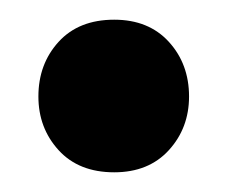

<svg xmlns="http://www.w3.org/2000/svg" viewBox="-20 -360 231 195"><path d="M19 -262Q19 -295 39.5 -317.5Q60 -340 96 -340Q131 -340 151.5 -317.5Q172 -295 172 -262Q172 -230 151.5 -207.5Q131 -185 96 -185Q60 -185 39.5 -207.5Q19 -230 19 -262Z"/></svg>

Font: Baloo Bhaina 2 SemiBold
Style: Regular
Weight: 600
Designer: Yesha Goshar, Manish Minz, Shuchita Grover and Ek Type
Foundry: Ek Type
Version: Version 1.640;hotconv 1.0.111;makeotfexe 2.5.65597; ttfautoh